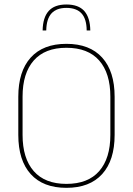

<svg xmlns="http://www.w3.org/2000/svg" viewBox="-20 -848 606 876"><path d="M283 9Q176.5 9 120 -53.8Q63.5 -116.5 63.5 -232.5V-406.5Q63.5 -522.5 120 -585.2Q176.5 -648 283 -648Q389.5 -648 446.2 -585.2Q503 -522.5 503 -406.5V-232.5Q503 -116.5 446.2 -53.8Q389.5 9 283 9ZM283 -9Q381.5 -9 432.5 -67.2Q483.5 -125.5 483.5 -232.5V-407Q483.5 -514 432.5 -572Q381.5 -630 283 -630Q185 -630 134 -572Q83 -514 83 -407V-232.5Q83 -125.5 134 -67.2Q185 -9 283 -9ZM283 -827.5Q338 -827.5 364.5 -797.8Q391 -768 392 -709H375.5Q375 -762 351.8 -787Q328.5 -812 283 -812Q238 -812 215 -787Q192 -762 191 -709H174.5Q175.5 -768 202 -797.8Q228.5 -827.5 283 -827.5Z"/></svg>

Font: Anek Latin Thin
Style: Regular
Weight: 250
Designer: Yesha Goshar
Foundry: Ek Type
Version: Version 1.003